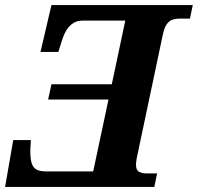

<svg xmlns="http://www.w3.org/2000/svg" viewBox="-33 -734 777 754"><path d="M-13 0 19 -184H88Q88 -176 87.5 -168.5Q87 -161 86.5 -154.5Q86 -148 86 -141Q86 -112 91 -94.5Q96 -77 109 -69Q122 -61 147 -61H333L393 -343H156L169 -403H406L459 -653H291Q271 -653 256 -644Q241 -635 230 -618.5Q219 -602 211 -577L196 -530H126L169 -714H724L713 -661H671Q657 -661 644 -656.5Q631 -652 621.5 -638.5Q612 -625 606 -596L504 -113Q503 -106 502 -99.5Q501 -93 501 -88Q501 -66 513 -59.5Q525 -53 542 -53H584L573 0Z"/></svg>

Font: Noto Serif
Style: Italic
Weight: 400
Italic angle: -12°
Designer: Monotype Design Team
Foundry: Monotype Imaging Inc.
Version: Version 2.013